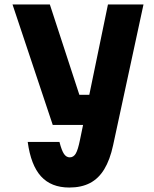

<svg xmlns="http://www.w3.org/2000/svg" viewBox="-20 -820 690 859"><path d="M203 -800 335 -396H456L421 -261H216L36 -800ZM463 -800H622L486 -170Q472 -105 446.5 -63Q421 -21 382.5 -1Q344 19 290 19Q209 19 163.5 -31Q118 -81 104 -185H246Q256 -146 266.5 -131Q277 -116 292 -116Q309 -116 319 -133Q329 -150 338 -195Z"/></svg>

Font: Martian Mono SemiCondensed
Style: Bold
Weight: 700
Width: 4
Designer: Roman Shamin
Foundry: Evil Martians
Version: Version 1.000